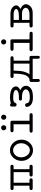

<svg xmlns="http://www.w3.org/2000/svg" viewBox="1442 -2094 790 3715"><g transform="rotate(-90 1837.5 -237.0)"><path d="M17 -30Q17 -62 54 -62Q54 -62 102 -62V-369Q102 -369 54 -369Q17 -369 17 -399Q17 -430 52 -430H471Q506 -430 506 -399Q506 -369 468 -369H421V-62H468Q506 -62 506 -31Q506 0 469 0H316Q279 0 279 -31Q279 -62 316 -62H364V-369H159V-62H206Q244 -62 244 -31Q244 0 207 0H54Q17 0 17 -30Z M582 -216Q582 -309 642.5 -374.5Q703 -440 787 -440Q871 -440 931.5 -374.5Q992 -309 992 -216Q992 -123 931.5 -58.5Q871 6 787 6Q703 6 642.5 -58Q582 -122 582 -216ZM651 -223Q651 -154 691 -104.5Q731 -55 787 -55Q843 -55 883 -104.5Q923 -154 923 -223Q923 -290 882.5 -334.5Q842 -379 787 -379Q732 -379 691.5 -334.5Q651 -290 651 -223Z M1128 -30Q1128 -61 1169 -61H1290V-370H1177Q1136 -370 1136 -401Q1136 -431 1177 -431H1319Q1344 -431 1351.5 -422.5Q1359 -414 1359 -390V-61H1464Q1505 -61 1505 -30Q1505 0 1464 0H1169Q1128 0 1128 -30ZM1223 -511Q1201 -511 1187 -525.5Q1173 -540 1173 -561Q1173 -582 1187.5 -596.5Q1202 -611 1222 -611Q1242 -611 1257 -596.5Q1272 -582 1272 -561Q1272 -540 1257.5 -525.5Q1243 -511 1223 -511ZM1377 -561Q1377 -582 1391.5 -596.5Q1406 -611 1426 -611Q1446 -611 1461 -596.5Q1476 -582 1476 -561Q1476 -540 1461.5 -525.5Q1447 -511 1427 -511Q1405 -511 1391 -526Q1377 -541 1377 -561Z M1627 -114Q1627 -146 1663 -146H1664Q1682 -146 1688.5 -136.5Q1695 -127 1697.5 -114Q1700 -101 1706.5 -88Q1713 -75 1739 -65.5Q1765 -56 1810 -56H1814Q1895 -56 1930 -79.5Q1965 -103 1965 -132Q1965 -163 1927 -185Q1889 -207 1816 -207H1785Q1749 -207 1749 -237Q1749 -267 1786 -267H1830Q1886 -267 1919.5 -284Q1953 -301 1953 -323Q1953 -335 1942.5 -346.5Q1932 -358 1898 -367.5Q1864 -377 1812 -377H1808Q1768 -377 1744.5 -370.5Q1721 -364 1714 -354Q1707 -344 1703 -334.5Q1699 -325 1691.5 -318.5Q1684 -312 1667 -312Q1632 -312 1633 -351Q1633 -352 1633 -353V-403Q1633 -422 1642 -430Q1651 -438 1663 -438Q1678 -438 1699 -423Q1739 -439 1807 -439Q1943 -439 1995 -387Q2023 -359 2023 -323Q2023 -273 1950 -240Q2035 -200 2035 -131Q2035 -78 1984.5 -36.5Q1934 5 1811 5Q1704 5 1659 -41Q1627 -73 1627 -114Z M2109 -26Q2109 -48 2119 -55Q2129 -62 2148 -62H2158Q2173 -62 2187 -73Q2239 -114 2255 -189Q2271 -264 2271 -369H2221Q2186 -369 2186 -400Q2186 -430 2221 -430H2571Q2606 -430 2606 -399Q2606 -369 2565 -369H2521V-62H2574Q2587 -62 2594.5 -60.5Q2602 -59 2608 -50Q2614 -41 2614 -24V102Q2614 138 2586 138Q2558 138 2558 98V0H2166V97Q2166 98 2165.5 103Q2165 108 2165 111.5Q2165 115 2163 120.5Q2161 126 2158.5 129.5Q2156 133 2150.5 135.5Q2145 138 2138 138Q2109 138 2109 100ZM2258 -62H2464V-369H2328Q2327 -238 2308.5 -171.5Q2290 -105 2258 -62Z M2703 -30Q2703 -61 2744 -61H2865V-370H2752Q2711 -370 2711 -401Q2711 -431 2752 -431H2894Q2919 -431 2926.5 -422.5Q2934 -414 2934 -390V-61H3039Q3080 -61 3080 -30Q3080 0 3039 0H2744Q2703 0 2703 -30ZM2848.5 -526.5Q2834 -541 2834 -562Q2834 -583 2848.5 -597.5Q2863 -612 2884 -612Q2905 -612 2919.5 -597.5Q2934 -583 2934 -562Q2934 -541 2919.5 -526.5Q2905 -512 2884 -512Q2863 -512 2848.5 -526.5Z M3163 -31Q3163 -62 3201 -62Q3201 -62 3253 -62V-369Q3253 -369 3202 -369Q3163 -369 3163 -400Q3163 -429 3197 -430H3388Q3392 -430 3400.5 -430.5Q3409 -431 3413 -431Q3506 -431 3548.5 -394Q3591 -357 3591 -319Q3591 -272 3522 -237Q3613 -195 3613 -132Q3613 -84 3569 -42Q3525 0 3444 0H3198Q3163 -1 3163 -31ZM3309 -62H3416Q3476 -62 3509.5 -83.5Q3543 -105 3543 -135Q3543 -163 3512.5 -185Q3482 -207 3432 -207H3309ZM3309 -267H3382Q3451 -267 3486 -282.5Q3521 -298 3521 -319Q3521 -341 3490 -355Q3459 -369 3416 -369H3309Z"/></g></svg>

Font: CMU Typewriter Text
Style: Regular
Weight: 500
Monospace: yes
Version: Version 0.7.0